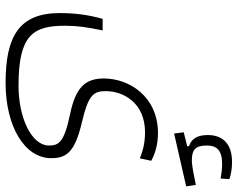

<svg xmlns="http://www.w3.org/2000/svg" viewBox="-101 -583 843 681"><g transform="rotate(90 320.5 -242.5)"><path d="M273.9 159.2C428.2 159.2 541 91.8 541 -2.4C541 -56.2 520.5 -86.4 414.6 -111.3C316.4 -134.3 303.2 -152.8 303.2 -195.8C303.2 -258.8 344.7 -335.4 449.2 -335.4C484.4 -335.4 513.7 -328.6 541.5 -316.9L550.3 -357.4C527.8 -370.1 493.2 -381.3 452.1 -381.3C323.2 -381.3 258.3 -280.3 258.3 -189C258.3 -121.6 292.5 -88.9 383.8 -69.8C486.8 -48.3 496.1 -28.8 496.1 5.9C496.1 65.4 400.9 113.3 283.7 113.3C103.5 113.3 71.3 61.5 71.3 -52.2C71.3 -96.7 76.7 -130.4 87.9 -185.1H46.9C31.7 -131.8 26.4 -83 26.4 -32.7C26.4 109.9 107.4 159.2 273.9 159.2ZM453.6 -438.5 641.1 -481.4 635.7 -515.6C604.5 -509.8 571.3 -501.5 548.3 -501.5C510.3 -501.5 496.1 -515.1 496.1 -554.7C496.1 -589.8 513.2 -608.9 561.5 -608.9C582.5 -608.9 596.2 -606 613.3 -603.5L615.2 -634.8C595.7 -641.1 576.2 -644 554.2 -644C494.1 -644 459 -614.7 459 -558.1C459 -522 471.2 -500.5 498.5 -491.2V-484.9L449.2 -472.7Z"/></g></svg>

Font: Cascadia Mono PL ExtraLight
Style: Regular
Weight: 200
Monospace: yes
Designer: Aaron Bell
Foundry: Saja Typeworks
Version: Version 2404.023